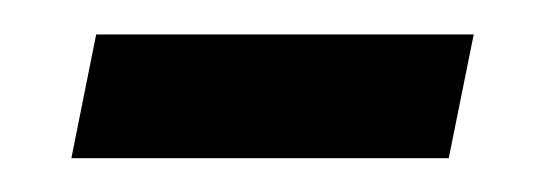

<svg xmlns="http://www.w3.org/2000/svg" viewBox="-20 -326 326 113"><path d="M22 -232.9 36.6 -305.7H258.8L244.1 -232.9Z"/></svg>

Font: Open Sans SemiCondensed
Style: Italic
Weight: 400
Width: 4
Italic angle: -12°
Designer: Monotype Design Team
Foundry: Monotype Imaging Inc.
Version: Version 3.000